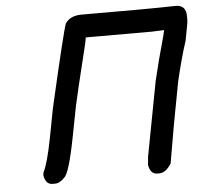

<svg xmlns="http://www.w3.org/2000/svg" viewBox="-51 -755 882 823"><g transform="rotate(-5 389.5 -344.0)"><path d="M735 -701Q779 -701 779 -652V-639Q779 -626 775 -608L764 -549Q741 -480 717 -378Q680 -187 654 -30Q630 8 603 8H593Q564 8 557 -32Q559 -61 560 -66Q609 -326 621 -388Q640 -470 670 -576L676 -602Q640 -600 624 -600H339L334 -574Q280 -354 271 -310L247 -186Q216 -25 194 -9Q174 13 153 13H142Q113 13 106 -27L108 -40Q126 -73 147 -179L172 -310Q246 -633 259 -667Q280 -699 330 -699H567Q630 -699 735 -701Z"/></g></svg>

Font: Bad Comic
Style: Italic
Weight: 400
Italic angle: -11°
Designer: GGBotNet
Foundry: GGBotNet
Version: 0.95